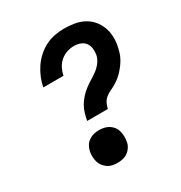

<svg xmlns="http://www.w3.org/2000/svg" viewBox="-164 -800 878 931"><g transform="rotate(-30 275.0 -335.0)"><path d="M200 -238Q204 -258 209.5 -277.5Q215 -297 225.5 -315Q236 -333 250.5 -349Q265 -365 282 -378Q299 -391 317.5 -402Q336 -413 353 -426Q370 -439 382.5 -456.5Q395 -474 399 -494Q402 -512 399.5 -529.5Q397 -547 387 -560Q377 -573 360.5 -579Q344 -585 326 -585Q307 -585 286.5 -578.5Q266 -572 249.5 -557.5Q233 -543 223.5 -524Q214 -505 210 -485H97Q102 -511 112.5 -536.5Q123 -562 138.5 -585Q154 -608 175.5 -627.5Q197 -647 222 -659.5Q247 -672 273.5 -677Q300 -682 325 -682Q354 -682 382 -677.5Q410 -673 433.5 -661Q457 -649 474.5 -629.5Q492 -610 502 -585Q512 -560 513.5 -532Q515 -504 509 -476Q506 -461 501.5 -446Q497 -431 489.5 -417Q482 -403 472.5 -390Q463 -377 452 -365Q441 -353 428 -342.5Q415 -332 401.5 -324Q388 -316 373.5 -309.5Q359 -303 346 -292.5Q333 -282 326 -267.5Q319 -253 316 -238ZM227 12Q212 12 198 9Q184 6 172.5 -2Q161 -10 152.5 -21Q144 -32 140 -46Q136 -60 135.5 -75Q135 -90 138 -104Q141 -119 149 -132.5Q157 -146 170 -155Q183 -164 197.5 -167.5Q212 -171 227 -171Q242 -171 256.5 -167.5Q271 -164 282.5 -156.5Q294 -149 302.5 -138Q311 -127 314.5 -113Q318 -99 318.5 -84Q319 -69 316 -54Q314 -40 305.5 -26.5Q297 -13 284.5 -4Q272 5 257 8.5Q242 12 227 12Z"/></g></svg>

Font: Lode
Style: Bold Italic
Weight: 700
Italic angle: -11°
Monospace: yes
Designer: Belleve Invis
Foundry: Belleve Invis
Version: Version 29.2.0; ttfautohint (v1.8.3)